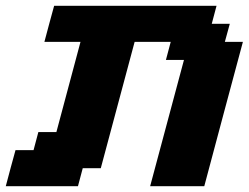

<svg xmlns="http://www.w3.org/2000/svg" viewBox="-20 -645 861 665"><path d="M500 0H687.5Q709.5 -83 754.2 -250Q798.8 -417 821.3 -500H758.8L775.9 -562.5H713.4L730 -625H167.5Q161.6 -604 150.4 -562.3Q139.2 -520.5 133.8 -500H258.8L175.3 -187.5H112.8L96.2 -125H33.7Q27.8 -104 16.6 -62.5Q5.4 -21 0 0H250L266.6 -62.5H329.1L446.3 -500H571.3L554.7 -437.5H617.2Z"/></svg>

Font: Faithful 32x
Style: SemiboldOblique
Weight: 400
Foundry: Faithful Resource Pack
Version: Version 1.0; January 27, 2023